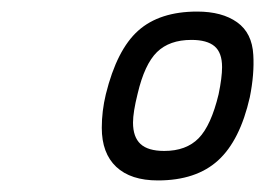

<svg xmlns="http://www.w3.org/2000/svg" viewBox="-20 -678 458 332"><path d="M156 -457Q156 -486 163 -515Q182 -592 219 -625Q256 -658 321 -658Q364 -658 390 -639.5Q416 -621 418 -583Q420 -550 412 -510Q395 -435 357 -400.5Q319 -366 253 -366Q206 -366 181 -389.5Q156 -413 156 -457ZM358 -515Q364 -544 364 -562Q364 -587 351 -598Q338 -609 311 -609Q273 -609 251.5 -588Q230 -567 218 -516Q210 -484 210 -466Q210 -441 223 -429Q236 -417 264 -417Q302 -417 323.5 -439Q345 -461 358 -515Z"/></svg>

Font: Cairo Light
Style: Italic
Weight: 300
Italic angle: -13°
Designer: Mohamed Gaber, Accademia di Belle Arti di Urbino and others
Foundry: Kief Type Foundry, Accademia di Belle Arti di Urbino and others
Version: Version 3.011